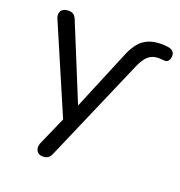

<svg xmlns="http://www.w3.org/2000/svg" viewBox="-124 -601 841 895"><g transform="rotate(20 296.0 -154.0)"><path d="M184 187Q169 187 160 178.5Q151 170 149.5 157Q148 144 155 129L223 -25V10L31 -437Q24 -452 26 -465Q28 -478 38.5 -485.5Q49 -493 67 -493Q83 -493 92 -486Q101 -479 108 -461L272 -60H245L384 -394Q398 -427 416.5 -449.5Q435 -472 462 -483.5Q489 -495 526 -495Q564 -495 578 -486.5Q592 -478 592 -461Q592 -446 585.5 -436.5Q579 -427 566 -427Q561 -427 553.5 -428Q546 -429 536 -429Q506 -429 485.5 -411.5Q465 -394 447 -351L228 155Q221 173 211 180Q201 187 184 187Z"/></g></svg>

Font: Nunito
Style: Regular
Weight: 400
Designer: Vernon Adams
Foundry: Vernon Adams
Version: Version 3.602